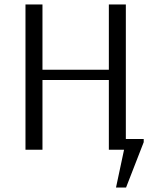

<svg xmlns="http://www.w3.org/2000/svg" viewBox="-20 -670 697 859"><path d="M499 169 535 0H467V-312H170V0H94V-650H170V-358H467V-650H543V-48H623V-34L544 169Z"/></svg>

Font: Arsenal SC
Style: Regular
Weight: 400
Designer: Andrij Shevchenko
Foundry: Stairsfor
Version: Version 2.001; ttfautohint (v1.8.4.7-5d5b)